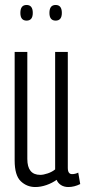

<svg xmlns="http://www.w3.org/2000/svg" viewBox="-20 -743 343 773"><path d="M122 10Q88 10 63.5 -13.5Q39 -37 39 -97V-534H90V-103Q90 -39 142 -39Q155 -39 172.5 -45Q190 -51 202 -61V-534H253V-67Q253 -42 270 -42Q283 -42 295 -48L303 -2Q279 10 255 10Q238 10 225.5 2Q213 -6 208 -19Q190 -6 167 2Q144 10 122 10ZM204 -660Q179 -660 179 -691Q179 -723 204 -723Q229 -723 229 -691Q229 -660 204 -660ZM87 -660Q62 -660 62 -691Q62 -723 87 -723Q112 -723 112 -691Q112 -660 87 -660Z"/></svg>

Font: Georama ExtraCondensed Light
Style: Regular
Weight: 300
Width: 2
Designer: Jean-Baptiste Levee
Foundry: Production Type
Version: Version 1.000